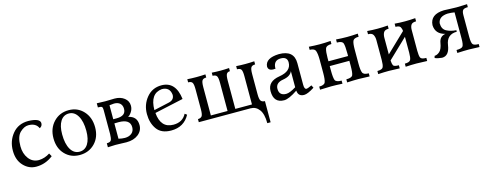

<svg xmlns="http://www.w3.org/2000/svg" viewBox="-25 -1164 5216 2044"><g transform="rotate(-15 2583.5 -141.5)"><path d="M243.7 9.8Q163.1 9.8 104.2 -52.5Q45.4 -114.7 45.4 -219.2Q45.4 -326.2 109.9 -404.3Q174.3 -482.4 285.6 -482.4Q411.6 -479 414.6 -425.3Q414.6 -390.1 383.8 -376.5Q357.4 -438.5 273.9 -438.5Q228 -438.5 181.6 -394.3Q135.3 -350.1 135.3 -243.7Q135.3 -163.1 177.2 -106.9Q219.2 -50.8 289.6 -50.8Q354.5 -53.2 410.6 -90.3L429.7 -55.7Q346.2 9.8 243.7 9.8Z M730 -24.9Q789.6 -24.9 822.8 -76.9Q856 -128.9 856 -221.7Q856 -326.2 819.8 -387Q783.7 -447.8 723.1 -447.8Q663.6 -447.8 630.4 -396Q597.2 -344.2 597.2 -251Q597.2 -146 632.8 -85.4Q668.5 -24.9 730 -24.9ZM723.1 9.8Q625 9.8 561 -57.6Q497.1 -125 497.1 -234.4Q497.1 -342.8 563.2 -412.6Q629.4 -482.4 730 -482.4Q828.1 -482.4 892.1 -412.6Q956.1 -342.8 956.1 -233.4Q956.1 -125 890.1 -57.6Q824.2 9.8 723.1 9.8Z M1237.8 7.3Q1222.7 7.3 1182.9 5.6Q1143.1 3.9 1116.7 3.9Q1092.8 3.9 1032.2 7.3V-36.6Q1071.3 -36.6 1080.8 -55.7Q1090.3 -74.7 1091.3 -122.6V-388.7Q1091.3 -414.1 1083 -422.1Q1074.7 -430.2 1039.1 -430.2V-475.6Q1091.8 -472.7 1132.3 -472.7Q1155.8 -472.7 1189.7 -473.9Q1223.6 -475.1 1234.4 -475.1Q1298.8 -475.1 1341.3 -442.1Q1383.8 -409.2 1383.8 -356.4Q1383.8 -319.8 1363 -288.6Q1342.3 -257.3 1322.8 -249.5Q1418.9 -231 1418.9 -134.3Q1418.9 -72.3 1368.9 -32.5Q1318.8 7.3 1237.8 7.3ZM1234.4 -42Q1279.8 -42 1308.8 -65.7Q1337.9 -89.4 1337.9 -132.8Q1337.9 -221.2 1211.4 -221.2L1164.6 -220.2V-51.3Q1202.6 -42 1234.4 -42ZM1202.1 -266.1Q1304.2 -266.1 1304.2 -343.8Q1304.2 -381.8 1281.2 -403.6Q1258.3 -425.3 1215.8 -425.3Q1201.2 -425.3 1164.6 -420.4V-266.1Z M1731.4 9.8Q1622.6 9.8 1573.7 -59.1Q1524.9 -127.9 1524.9 -226.1Q1524.9 -329.6 1587.9 -406Q1650.9 -482.4 1752 -482.4Q1908.7 -482.4 1933.1 -283.7L1615.7 -214.4Q1629.4 -43.9 1770.5 -43.9Q1871.1 -43.9 1913.6 -126L1936.5 -109.4Q1872.6 9.8 1731.4 9.8ZM1612.8 -246.6 1781.7 -284.2Q1842.8 -297.9 1842.8 -354Q1833.5 -441.9 1746.1 -441.9Q1613.8 -428.2 1612.8 -246.6Z M2774.4 0H2036.1V-34.2Q2064.5 -34.2 2078.9 -50Q2093.3 -65.9 2093.3 -126.5V-347.2Q2093.3 -402.3 2082 -420.7Q2070.8 -439 2036.1 -439V-473.6Q2085.9 -470.2 2136.2 -470.2Q2186 -470.2 2235.8 -473.6V-439Q2203.1 -439 2190.9 -421.6Q2178.7 -404.3 2178.7 -347.2V-36.1H2362.8V-347.2Q2362.8 -401.9 2351.3 -420.4Q2339.8 -439 2305.7 -439V-473.6Q2353.5 -470.2 2401.4 -470.2Q2448.7 -470.2 2496.6 -473.6V-439Q2470.7 -438.5 2459.5 -420.9Q2448.2 -403.3 2448.2 -347.2V-36.1H2631.8V-347.2Q2631.8 -402.3 2620.6 -420.7Q2609.4 -439 2574.7 -439V-473.6Q2624.5 -470.2 2674.8 -470.2Q2724.6 -470.2 2774.4 -473.6V-439Q2741.2 -439 2729.2 -420.7Q2717.3 -402.3 2717.3 -347.2V-125Q2717.3 -70.3 2730.2 -52.7Q2743.2 -35.2 2774.4 -34.2ZM2774.4 198.7H2737.8Q2737.8 97.2 2701.2 48.6Q2664.6 0 2606.9 0H2563Q2566.9 -29.3 2774.4 -34.2Z M3014.2 -50.3Q3053.2 -50.3 3123.5 -93.8V-271.5Q3103 -219.2 3019.8 -205.8Q2936.5 -192.4 2936.5 -125.5Q2937 -50.3 3014.2 -50.3ZM3195.8 9.8Q3129.9 9.8 3125.5 -56.2Q3027.8 9.8 2976.1 9.8Q2859.4 9.8 2859.4 -120.6Q2859.4 -228.5 2991.9 -249.5Q3124.5 -270.5 3125 -367.7Q3125 -430.2 3053.2 -430.2Q2978 -430.2 2972.2 -352.5Q2972.2 -343.3 2973.1 -339.4Q2960.4 -337.4 2950.7 -337.4Q2892.6 -337.4 2891.1 -384.8Q2897.9 -474.6 3046.4 -479.5Q3212.4 -479.5 3212.4 -335.4V-98.6Q3212.4 -46.9 3235.8 -46.9Q3251.5 -47.4 3295.4 -68.4L3310.1 -38.6Q3234.9 9.8 3195.8 9.8Z M3918.9 0Q3842.3 -3.9 3796.4 -3.9Q3743.7 -3.9 3671.4 0V-34.2Q3731 -34.2 3742.2 -59.3Q3753.4 -84.5 3753.4 -161.6V-216.3H3537.1V-170.9Q3537.1 -88.4 3547.9 -61.3Q3558.6 -34.2 3619.6 -34.2V0Q3547.4 -3.9 3494.6 -3.9Q3448.2 -3.9 3372.6 0V-34.2Q3428.2 -34.2 3439.7 -61.8Q3451.2 -89.4 3451.2 -162.1V-307.6Q3451.2 -373.5 3439.7 -406Q3428.2 -438.5 3375.5 -438.5V-472.7Q3443.4 -467.8 3494.6 -467.8Q3551.8 -467.8 3615.2 -472.7V-438.5Q3558.1 -438.5 3547.6 -406.7Q3537.1 -375 3537.1 -306.6V-269H3753.4V-297.9Q3753.4 -383.3 3743.2 -410.9Q3732.9 -438.5 3675.3 -438.5V-472.7Q3737.8 -467.8 3796.4 -467.8Q3847.2 -467.8 3915 -472.7V-438.5Q3863.3 -438.5 3851.3 -412.4Q3839.4 -386.2 3839.4 -315.9V-162.1Q3839.4 -89.4 3851.3 -61.8Q3863.3 -34.2 3918.9 -34.2Z M4553.2 0Q4482.4 -3.9 4435.5 -3.9Q4380.9 -3.9 4316.4 0V-34.2Q4369.1 -34.2 4380.1 -57.4Q4391.1 -80.6 4391.1 -134.8V-310.1L4178.2 -106.4Q4180.2 -68.8 4188.7 -51.5Q4197.3 -34.2 4250.5 -34.2V0Q4179.7 -3.9 4132.8 -3.9Q4078.1 -3.9 4013.7 0V-34.2Q4066.4 -34.2 4077.4 -57.4Q4088.4 -80.6 4088.4 -134.8V-355.5Q4088.4 -389.2 4075 -413.8Q4061.5 -438.5 4018.6 -438.5V-473.6Q4073.2 -468.8 4132.8 -468.8Q4185.1 -468.8 4245.6 -473.6V-438.5Q4203.6 -438.5 4190.2 -415.3Q4176.8 -392.1 4176.8 -356.4V-173.3L4387.7 -375.5Q4386.2 -398.9 4375.2 -418.7Q4364.3 -438.5 4321.3 -438.5V-473.6Q4376 -468.8 4435.5 -468.8Q4487.8 -468.8 4548.3 -473.6V-438.5Q4506.3 -438.5 4492.9 -417.7Q4479.5 -397 4479.5 -361.3V-131.8Q4479.5 -76.7 4489.7 -55.4Q4500 -34.2 4553.2 -34.2Z M4716.3 7.8Q4669.4 3.9 4637.7 -10.3L4644 -32.7Q4672.4 -32.7 4700.4 -57.6Q4728.5 -82.5 4739.7 -150.6Q4751 -218.8 4814.5 -229Q4710 -254.9 4706.5 -353.5Q4713.4 -470.7 4864.3 -475.6Q4879.4 -475.6 4925.8 -473.1Q4972.2 -470.7 5003.4 -470.7Q5041 -470.7 5119.6 -474.6V-441.9Q5077.6 -441.9 5064.7 -426.5Q5051.8 -411.1 5051.8 -371.1V-133.3Q5051.8 -66.4 5066.2 -49.3Q5080.6 -32.2 5129.9 -32.2V0.5Q5049.8 -3.4 5015.6 -3.4Q4959.5 -3.4 4885.3 0.5V-32.2Q4939.9 -32.2 4954.3 -49.8Q4968.8 -67.4 4968.8 -137.2V-424.8Q4931.6 -431.2 4893.6 -431.2Q4796.4 -425.8 4785.6 -353.5Q4785.6 -287.6 4832.3 -263.7Q4878.9 -239.7 4938.5 -236.3L4938 -219.7Q4827.1 -219.7 4811 -106Q4794.9 7.8 4716.3 7.8Z"/></g></svg>

Font: Almanac
Style: Regular
Weight: 400
Designer: Eden's Almanac
Version: Version 3.501;March 28, 2021;FontCreator 13.0.0.2683 64-bit